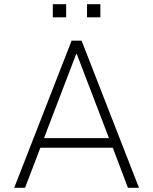

<svg xmlns="http://www.w3.org/2000/svg" viewBox="-20 -900 734 920"><path d="M48 0 323 -705H371L646 0H593L516 -204L545 -192H150L178 -204L100 0ZM345 -641 187 -228 166 -238H529L506 -228L348 -641ZM397 -817V-880H461V-817ZM233 -817V-880H297V-817Z"/></svg>

Font: Nunito Sans 7pt SemiCondensed ExtraLight
Style: Regular
Weight: 250
Width: 4
Designer: Vernon Adams
Foundry: Vernon Adams
Version: Version 3.101;gftools[0.9.27]